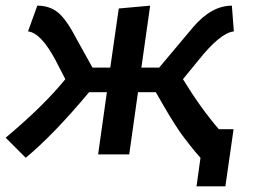

<svg xmlns="http://www.w3.org/2000/svg" viewBox="-89 -546 927 679"><path d="M708 113 737 -89H685Q621 -163 558 -266L612 -332Q690 -430 738 -435L731 -526Q659 -526 594 -450L474 -307H411L442 -526L331 -516L301 -307H238L183 -406Q147 -476 117 -501Q87 -526 43 -526L10 -435Q56 -430 108 -332L142 -266Q65 -171 -69 -59L2 12Q101 -70 226 -220H289L258 0H368L399 -220H462Q468 -209 485 -180Q502 -151 508.5 -140Q515 -129 530 -105.5Q545 -82 556.5 -66.5Q568 -51 584.5 -30Q601 -9 620 12L606 113Z"/></svg>

Font: Brisa Sans Medium
Style: Italic
Weight: 600
Italic angle: -8°
Designer: Dalton Maag Ltd
Foundry: Dalton Maag Ltd
Version: Version 1.101;July 10, 2019;FontCreator 11.5.0.2425 64-bit